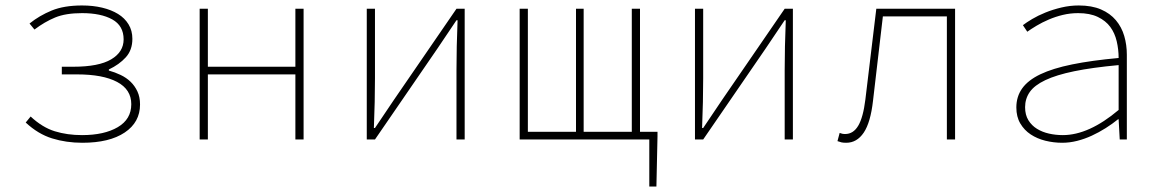

<svg xmlns="http://www.w3.org/2000/svg" viewBox="-20 -510 4240 702"><path d="M281 12Q222 12 170.5 -4Q119 -20 74 -62L92 -84Q135 -44 180.5 -30Q226 -16 280 -16Q361 -16 410.5 -45Q460 -74 460 -129Q460 -183 408 -210.5Q356 -238 262 -238H206V-266H248Q341 -266 386.5 -293Q432 -320 432 -366Q432 -416 390.5 -439Q349 -462 280 -462Q220 -462 181.5 -446Q143 -430 106 -402L88 -424Q124 -453 169 -471.5Q214 -490 280 -490Q320 -490 353.5 -482Q387 -474 411.5 -459Q436 -444 450 -421Q464 -398 464 -368Q464 -327 440 -300.5Q416 -274 378 -256V-252Q400 -246 421 -236Q442 -226 457.5 -211Q473 -196 482.5 -175.5Q492 -155 492 -128Q492 -63 436 -25.5Q380 12 281 12Z M710 0V-478H740V-266H1060V-478H1090V0H1060V-238H740V0Z M1321 0V-478H1351V-224Q1351 -184 1350 -137Q1349 -90 1347 -42H1351Q1366 -65 1386 -94Q1406 -123 1421 -146L1649 -478H1679V0H1649V-254Q1649 -294 1650 -341Q1651 -388 1653 -436H1649Q1634 -413 1614 -384Q1594 -355 1579 -332L1351 0Z M1880 0V-478H1910V-28H2086V-478H2114V-28H2290V-478H2320V-28H2384V-12L2380 172H2354V0Z M2521 0V-478H2551V-224Q2551 -184 2550 -137Q2549 -90 2547 -42H2551Q2566 -65 2586 -94Q2606 -123 2621 -146L2849 -478H2879V0H2849V-254Q2849 -294 2850 -341Q2851 -388 2853 -436H2849Q2834 -413 2814 -384Q2794 -355 2779 -332L2551 0Z M3074 12Q3063 12 3056.5 10.5Q3050 9 3042 6L3050 -24Q3055 -22 3059.5 -21Q3064 -20 3070 -20Q3100 -20 3118 -50.5Q3136 -81 3144 -146Q3154 -230 3164 -312Q3174 -394 3184 -478H3472V0H3442V-450H3208Q3199 -372 3190 -296Q3181 -220 3172 -142Q3163 -62 3138 -25Q3113 12 3074 12Z M3864 12Q3832 12 3802 4.5Q3772 -3 3748.5 -18.5Q3725 -34 3710.5 -58.5Q3696 -83 3696 -117Q3696 -157 3717.5 -187Q3739 -217 3784 -238.5Q3829 -260 3900 -274.5Q3971 -289 4070 -298Q4070 -329 4063 -359Q4056 -389 4039.5 -411.5Q4023 -434 3994 -448Q3965 -462 3922 -462Q3893 -462 3866 -455.5Q3839 -449 3814.5 -438.5Q3790 -428 3770 -416Q3750 -404 3736 -394L3720 -418Q3733 -428 3754 -440.5Q3775 -453 3802 -464Q3829 -475 3860.5 -482.5Q3892 -490 3924 -490Q3972 -490 4005.5 -475.5Q4039 -461 4060 -436Q4081 -411 4090.5 -378.5Q4100 -346 4100 -310V0H4074L4070 -74H4068Q4047 -57 4022.5 -41.5Q3998 -26 3972 -14Q3946 -2 3918.5 5Q3891 12 3864 12ZM3866 -16Q3961 -16 4070 -108V-272Q3973 -263 3907.5 -249.5Q3842 -236 3802 -217Q3762 -198 3745 -173.5Q3728 -149 3728 -118Q3728 -90 3740 -70.5Q3752 -51 3771.5 -39Q3791 -27 3815.5 -21.5Q3840 -16 3866 -16Z"/></svg>

Font: Source Code Pro ExtraLight
Style: Regular
Weight: 200
Monospace: yes
Designer: Paul D. Hunt, Teo Tuominen
Foundry: Adobe Systems Incorporated
Version: Version 2.030;PS 1.000;hotconv 16.6.51;makeotf.lib2.5.65220